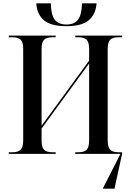

<svg xmlns="http://www.w3.org/2000/svg" viewBox="-20 -929 796 1159"><path d="M381 -771Q288 -771 245.5 -806.5Q203 -842 199 -909H287Q288 -839 310.5 -810Q333 -781 381 -781Q429 -781 451 -810Q473 -839 475 -909H563Q558 -842 515.5 -806.5Q473 -771 381 -771ZM33 0V-10H56Q89 -10 104.5 -25Q120 -40 120 -82V-635Q120 -675 104.5 -689.5Q89 -704 56 -704H33V-714H316V-704H295Q261 -704 246 -689Q231 -674 231 -632V-170L518 -563V-633Q518 -674 503 -689Q488 -704 455 -704H434V-714H717V-704H694Q660 -704 645 -689Q630 -674 630 -634V-81Q630 -40 645.5 -25Q661 -10 694 -10H717V0L671 210H600L707 0H434V-10H455Q488 -10 503 -25Q518 -40 518 -82V-546L231 -153V-80Q231 -40 246 -25Q261 -10 295 -10H316V0Z"/></svg>

Font: Noto Serif Display SemiCondensed Medium
Style: Regular
Weight: 500
Width: 4
Designer: Monotype Design Team
Foundry: Monotype Imaging Inc.
Version: Version 2.009